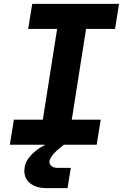

<svg xmlns="http://www.w3.org/2000/svg" viewBox="-20 -750 640 995"><path d="M576 -600H426L352 -130H502L481 0H311L289 18Q264 38 250 57Q236 76 236 89Q236 102 247.5 111Q259 120 278 120H347L330 225H222Q168 225 137 200.5Q106 176 106 134Q106 129 108 115Q113 84 141.5 53.5Q170 23 215 0H31L52 -130H202L276 -600H126L147 -730H597Z"/></svg>

Font: JetBrains Mono Extra Bold
Style: Italic
Weight: 800
Italic angle: -9°
Monospace: yes
Designer: Philipp Nurullin, Konstantin Bulenkov
Foundry: JetBrains
Version: 2.002